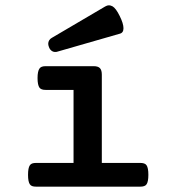

<svg xmlns="http://www.w3.org/2000/svg" viewBox="-20 -699 640 719"><path d="M374 -674.8Q381.3 -679.2 388.2 -679.2Q393.6 -679.2 401.4 -675.3Q414.1 -668 428.2 -639.2Q442.4 -610.8 442.4 -593.3Q442.4 -576.2 428.7 -572.8L194.3 -505.4Q191.9 -504.4 186.5 -504.4Q178.7 -504.4 172.4 -509.5Q166 -514.6 163.1 -523.4Q160.6 -529.8 160.6 -535.2Q160.6 -542 164.1 -547.9Q167.5 -553.7 173.8 -557.1ZM255.4 -362.3H151.4Q142.6 -362.3 137 -364.3Q131.3 -366.2 127.9 -370.6Q120.6 -380.9 120.6 -406.7Q120.6 -432.1 127.9 -442.4Q131.3 -447.3 137 -449.2Q142.6 -451.2 151.4 -451.2H330.6Q347.2 -451.2 354.2 -443.8Q361.3 -436.5 361.3 -419.4V-88.9H504.9Q513.7 -88.9 519.5 -86.9Q525.4 -85 528.8 -80.1Q535.6 -70.3 535.6 -44.4Q535.6 -18.6 528.8 -8.8Q525.4 -3.9 519.5 -2Q513.7 0 504.9 0H115.7Q106.4 0 100.8 -2Q95.2 -3.9 91.8 -8.8Q85 -18.6 85 -44.4Q85 -70.3 91.8 -80.1Q95.2 -85 100.8 -86.9Q106.4 -88.9 115.7 -88.9H255.4Z"/></svg>

Font: Courier Prime SemiBold
Style: Regular
Weight: 600
Designer: Alan Dague-Greene
Foundry: Quote-Unquote Apps
Version: Version 1.202